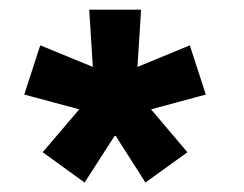

<svg xmlns="http://www.w3.org/2000/svg" viewBox="-20 -740 504 396"><path d="M217.5 -461.5 154.5 -363.5 68 -426 143.5 -514.5 30 -545 63 -646.5 171.5 -602 164 -720H271L263.5 -602L371.5 -646.5L404.5 -545L291.5 -514.5L366.5 -426L280 -363.5Z"/></svg>

Font: Vortex Mix
Style: Bold
Weight: 700
Designer: Mikhail Sharanda
Foundry: Mikhail Sharanda
Version: Version 4.504;Glyphs 3.1.2 (3151)